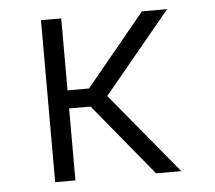

<svg xmlns="http://www.w3.org/2000/svg" viewBox="-43 -567 686 614"><g transform="rotate(-5 300.0 -260.0)"><path d="M110 0V-520H175V-289H244L434 -520H515L300 -260L515 0H434L244 -231H175V0Z"/></g></svg>

Font: Iosevka Aile Custom Light
Style: Regular
Weight: 300
Designer: Belleve Invis
Foundry: Belleve Invis
Version: Version 17.0.2; ttfautohint (v1.8.3)